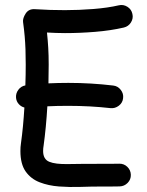

<svg xmlns="http://www.w3.org/2000/svg" viewBox="-20 -730 596 776"><path d="M44.9 -334Q43 -352.1 54 -366.9Q64.9 -381.8 82.5 -384.8Q84 -428.7 84 -468.8Q84 -503.4 83 -530.3Q82 -557.1 79.8 -583Q77.6 -608.9 73.2 -641.1Q71.3 -655.8 83.7 -675.3Q96.2 -694.8 121.6 -692.9Q151.9 -690.9 182.4 -689.9Q212.9 -689 242.7 -689Q298.8 -689 357.2 -693.6Q415.5 -698.2 460 -708.5Q478.5 -712.9 494.9 -702.6Q511.2 -692.4 515.1 -673.8Q519.5 -655.8 509.3 -639.4Q499 -623 480.5 -618.7Q427.2 -606.4 364.7 -601.3Q302.2 -596.2 242.7 -596.2Q224.6 -596.2 206.3 -596.9Q188 -597.7 169.9 -598.6Q173.3 -565.9 175 -536.4Q176.8 -506.8 176.8 -468.8Q176.8 -432.1 175.8 -393.1Q214.4 -395 256.3 -395Q302.7 -395 347.9 -392.3Q393.1 -389.6 437.5 -384.3Q456.1 -382.3 468 -366.9Q480 -351.6 477.5 -333Q475.6 -314.5 460.2 -302.7Q444.8 -291 426.3 -293Q344.7 -302.2 256.3 -302.2Q233.9 -302.2 212.9 -301.8Q191.9 -301.3 171.4 -300.3Q168.9 -257.8 165 -217Q161.1 -176.3 156.2 -141.1Q154.3 -131.3 154.3 -119.6Q154.3 -86.4 179 -76.2Q203.6 -65.9 255.1 -66.9Q306.6 -67.9 387.2 -67.9Q406.7 -67.9 425.3 -67.9Q443.8 -67.9 461.9 -68.4Q481 -68.8 494.6 -55.7Q508.3 -42.5 508.8 -23.4Q509.3 -4.4 495.8 9.3Q482.4 22.9 463.4 23.4Q444.8 23.9 425.8 23.9Q406.7 23.9 387.2 23.9Q349.6 23.9 305.7 25.4Q261.7 26.9 218.8 23.7Q175.8 20.5 140.4 6.8Q105 -6.8 83.7 -36.9Q62.5 -66.9 62.5 -119.6Q62.5 -127.4 63 -135.5Q63.5 -143.6 64.9 -152.3Q69.3 -183.6 72.8 -220Q76.2 -256.3 78.6 -295.4Q65.4 -298.8 55.9 -309.3Q46.4 -319.8 44.9 -334Z"/></svg>

Font: Mikhak-DS2-FD Medium
Style: Regular
Weight: 500
Designer: Amin Abedi
Version: Version 3.4